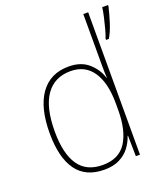

<svg xmlns="http://www.w3.org/2000/svg" viewBox="-141 -907 831 963"><g transform="rotate(-20 274.5 -426.0)"><path d="M251 -41Q151 -41 102.5 -109Q54 -177 54 -306Q54 -443 106.5 -516Q159 -589 257 -589Q323 -589 363 -553.5Q403 -518 417 -471H419Q417 -499 417 -525Q417 -551 417 -577V-811H443V-51H421L419 -161H417Q407 -130 386.5 -102.5Q366 -75 332.5 -58Q299 -41 251 -41ZM251 -66Q338 -66 377.5 -128Q417 -190 417 -299V-335Q417 -443 376.5 -503.5Q336 -564 258 -564Q172 -564 126.5 -499Q81 -434 81 -306Q81 -188 122.5 -127Q164 -66 251 -66ZM549 -804Q541 -769 527 -724.5Q513 -680 495 -650H480V-658Q486 -671 494 -700.5Q502 -730 509 -761Q516 -792 518 -811H549Z"/></g></svg>

Font: Noto Sans Tamil UI SemiCondensed Thin
Style: Regular
Weight: 100
Width: 4
Designer: Jelle Bosma - Monotype Design Team
Foundry: Monotype Imaging Inc.
Version: Version 2.004; ttfautohint (v1.8.4.7-5d5b)